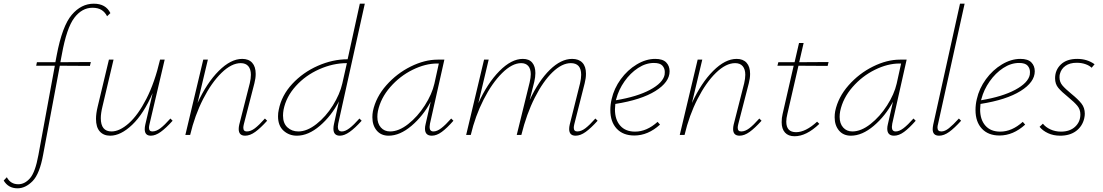

<svg xmlns="http://www.w3.org/2000/svg" viewBox="-143 -731 5974 1040"><path d="M455 -660 437 -643Q426 -665 407 -677Q388 -689 358 -689Q301 -689 259.5 -634.5Q218 -580 192 -436L184 -394L349 -395L344 -374L181 -375L91 105Q72 211 33.5 250Q-5 289 -48 289Q-98 289 -123 247L-106 229Q-86 267 -44 267Q-9 267 19.5 234.5Q48 202 65 109L154 -375H53L57 -394H157L164 -431Q194 -590 245.5 -650.5Q297 -711 365 -711Q430 -711 455 -660Z M792 -77Q756 -37 727.5 -16.5Q699 4 674 4Q641 4 641 -31Q641 -43 644 -56L684 -227Q635 -114 573 -55Q511 4 454 4Q418 4 397.5 -19Q377 -42 377 -87Q377 -116 386 -153L447 -408H472L412 -154Q403 -117 403 -91Q403 -19 461 -19Q505 -19 555 -63.5Q605 -108 650 -196Q695 -284 724 -408H749L667 -59Q664 -47 664 -39Q664 -19 682 -19Q703 -19 725.5 -36Q748 -53 780 -89Z M1304 -77Q1268 -37 1239.5 -16.5Q1211 4 1185 4Q1150 4 1150 -32Q1150 -43 1153 -56L1210 -280Q1216 -306 1216 -326Q1216 -356 1202 -372.5Q1188 -389 1161 -389Q1111 -389 1057 -336.5Q1003 -284 957.5 -195Q912 -106 887 0H861L958 -408H983L927 -173Q977 -282 1042 -347Q1107 -412 1169 -412Q1204 -412 1223 -391Q1242 -370 1242 -331Q1242 -307 1235 -280L1178 -59Q1175 -47 1175 -39Q1175 -19 1194 -19Q1215 -19 1237.5 -36Q1260 -53 1292 -89Z M1804 -89 1816 -77Q1780 -37 1751 -16.5Q1722 4 1698 4Q1663 4 1663 -34Q1663 -46 1666 -59L1693 -182Q1652 -103 1589.5 -49.5Q1527 4 1465 4Q1423 4 1393 -23Q1363 -50 1363 -101Q1363 -120 1367 -137Q1382 -214 1440 -276.5Q1498 -339 1578.5 -374.5Q1659 -410 1740 -410L1806 -711H1833L1689 -61Q1687 -49 1687 -44Q1687 -19 1709 -19Q1727 -19 1750 -36.5Q1773 -54 1804 -89ZM1711 -278 1736 -389H1735Q1661 -389 1586.5 -356Q1512 -323 1459.5 -265Q1407 -207 1393 -137Q1390 -119 1390 -105Q1390 -63 1414 -41Q1438 -19 1473 -19Q1520 -19 1571 -59Q1622 -99 1660 -160Q1698 -221 1711 -278Z M2313 -77Q2278 -37 2250 -16.5Q2222 4 2196 4Q2159 4 2159 -34Q2159 -45 2162 -57L2190 -180Q2149 -103 2086 -49.5Q2023 4 1962 4Q1921 4 1897.5 -24Q1874 -52 1874 -96Q1874 -113 1877 -129Q1893 -205 1949.5 -269Q2006 -333 2081.5 -370.5Q2157 -408 2228 -408H2264L2186 -61Q2184 -47 2184 -43Q2184 -19 2205 -19Q2224 -19 2247 -36.5Q2270 -54 2301 -89ZM2210 -278 2234 -387H2225Q2161 -387 2092 -353Q2023 -319 1971 -259.5Q1919 -200 1904 -129Q1901 -113 1901 -98Q1901 -62 1920 -40.5Q1939 -19 1970 -19Q2017 -19 2068 -59Q2119 -99 2158 -160Q2197 -221 2210 -278Z M3094 -77Q3058 -37 3029.5 -16.5Q3001 4 2975 4Q2940 4 2940 -32Q2940 -43 2943 -56L2999 -280Q3005 -306 3005 -326Q3005 -389 2949 -389Q2901 -389 2850 -340Q2799 -291 2754 -202.5Q2709 -114 2681 0H2656L2726 -285Q2732 -311 2732 -329Q2732 -358 2718.5 -373.5Q2705 -389 2680 -389Q2631 -389 2576.5 -335Q2522 -281 2476.5 -191.5Q2431 -102 2407 0H2382L2479 -408H2504L2448 -172Q2497 -280 2562 -346Q2627 -412 2689 -412Q2723 -412 2740 -391.5Q2757 -371 2757 -335Q2757 -314 2751 -288L2726 -189Q2775 -294 2835.5 -353Q2896 -412 2956 -412Q2992 -412 3011.5 -391.5Q3031 -371 3031 -332Q3031 -307 3024 -280L2968 -59Q2965 -47 2965 -39Q2965 -19 2984 -19Q3005 -19 3027.5 -36Q3050 -53 3082 -89Z M3484 -345Q3484 -286 3407 -238Q3330 -190 3190 -168Q3188 -148 3188 -138Q3188 -83 3216.5 -50.5Q3245 -18 3297 -18Q3360 -18 3419 -71L3432 -56Q3367 3 3293 3Q3232 3 3197.5 -34Q3163 -71 3163 -135Q3163 -165 3170 -194Q3183 -252 3219.5 -302Q3256 -352 3306 -382Q3356 -412 3406 -412Q3447 -412 3465.5 -393Q3484 -374 3484 -345ZM3458 -341Q3458 -361 3445 -375.5Q3432 -390 3399 -390Q3355 -390 3313 -362.5Q3271 -335 3239.5 -290Q3208 -245 3195 -195L3193 -188Q3308 -207 3378 -244.5Q3448 -282 3457 -326Q3458 -330 3458 -341Z M3982 -77Q3946 -37 3917.5 -16.5Q3889 4 3863 4Q3828 4 3828 -32Q3828 -43 3831 -56L3888 -280Q3894 -306 3894 -326Q3894 -356 3880 -372.5Q3866 -389 3839 -389Q3789 -389 3735 -336.5Q3681 -284 3635.5 -195Q3590 -106 3565 0H3539L3636 -408H3661L3605 -173Q3655 -282 3720 -347Q3785 -412 3847 -412Q3882 -412 3901 -391Q3920 -370 3920 -331Q3920 -307 3913 -280L3856 -59Q3853 -47 3853 -39Q3853 -19 3872 -19Q3893 -19 3915.5 -36Q3938 -53 3970 -89Z M4122 -114Q4116 -90 4116 -72Q4116 -15 4169 -15Q4221 -15 4283 -72L4295 -60Q4225 7 4161 7Q4127 7 4109 -13Q4091 -33 4091 -69Q4091 -93 4096 -113L4156 -375H4068L4073 -394H4161L4185 -498H4210L4186 -394L4345 -395L4340 -374L4182 -375Z M4817 -77Q4782 -37 4754 -16.5Q4726 4 4700 4Q4663 4 4663 -34Q4663 -45 4666 -57L4694 -180Q4653 -103 4590 -49.5Q4527 4 4466 4Q4425 4 4401.5 -24Q4378 -52 4378 -96Q4378 -113 4381 -129Q4397 -205 4453.5 -269Q4510 -333 4585.5 -370.5Q4661 -408 4732 -408H4768L4690 -61Q4688 -47 4688 -43Q4688 -19 4709 -19Q4728 -19 4751 -36.5Q4774 -54 4805 -89ZM4714 -278 4738 -387H4729Q4665 -387 4596 -353Q4527 -319 4475 -259.5Q4423 -200 4408 -129Q4405 -113 4405 -98Q4405 -62 4424 -40.5Q4443 -19 4474 -19Q4521 -19 4572 -59Q4623 -99 4662 -160Q4701 -221 4714 -278Z M4909 -31Q4909 -41 4912 -56L5057 -711H5082L4938 -59Q4935 -49 4935 -40Q4935 -19 4956 -19Q4975 -19 4997 -36.5Q5019 -54 5051 -89L5063 -77Q5027 -37 4998.5 -16.5Q4970 4 4944 4Q4909 4 4909 -31Z M5462 -345Q5462 -286 5385 -238Q5308 -190 5168 -168Q5166 -148 5166 -138Q5166 -83 5194.5 -50.5Q5223 -18 5275 -18Q5338 -18 5397 -71L5410 -56Q5345 3 5271 3Q5210 3 5175.5 -34Q5141 -71 5141 -135Q5141 -165 5148 -194Q5161 -252 5197.5 -302Q5234 -352 5284 -382Q5334 -412 5384 -412Q5425 -412 5443.5 -393Q5462 -374 5462 -345ZM5436 -341Q5436 -361 5423 -375.5Q5410 -390 5377 -390Q5333 -390 5291 -362.5Q5249 -335 5217.5 -290Q5186 -245 5173 -195L5171 -188Q5286 -207 5356 -244.5Q5426 -282 5435 -326Q5436 -330 5436 -341Z M5488 -44 5506 -61Q5521 -42 5547 -30Q5573 -18 5604 -18Q5652 -18 5680.5 -44.5Q5709 -71 5709 -111Q5709 -138 5693 -157.5Q5677 -177 5643 -205Q5607 -234 5589.5 -255Q5572 -276 5572 -307Q5572 -352 5603.5 -382Q5635 -412 5692 -412Q5746 -412 5786 -383L5770 -364Q5758 -376 5736.5 -383.5Q5715 -391 5689 -391Q5652 -391 5628.5 -374.5Q5605 -358 5598 -330Q5596 -324 5596 -312Q5596 -287 5611.5 -268.5Q5627 -250 5660 -223Q5697 -193 5715 -170Q5733 -147 5733 -115Q5733 -104 5730 -90Q5720 -47 5686 -21.5Q5652 4 5600 4Q5563 4 5534 -9.5Q5505 -23 5488 -44Z"/></svg>

Font: Ysabeau Extralight
Style: Italic
Weight: 200
Italic angle: -12°
Designer: Christian Thalmann (Catharsis Fonts)
Version: Version 0.003